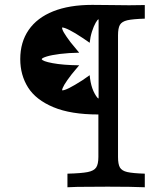

<svg xmlns="http://www.w3.org/2000/svg" viewBox="-20 -592 677 798"><path d="M388.9 60.1V-116.2Q274.2 -116.2 201.8 -146.6Q129.3 -176.9 96.7 -228.4Q64.2 -280 64.2 -346.4Q64.2 -416.8 99.1 -467.4Q134 -518.1 200.9 -544.9Q267.9 -571.7 363.2 -571.7Q411.8 -571.7 438.8 -571Q523.7 -569.3 581.8 -571V-514.5Q531.4 -512.9 508.9 -507.7Q486.4 -502.4 478.4 -488.7Q470.5 -475 470.5 -445.2V60.5Q470.5 90.4 478.4 104.1Q486.3 117.8 508.8 123Q531.3 128.2 581.8 129.8V186.3Q528.5 183.9 427.4 183.9Q335.5 183.9 301.9 184.7L260.3 186.3V129.8Q318.6 128.3 344.6 123.1Q370.6 117.9 379.8 104Q388.9 90.2 388.9 60.1ZM352.7 -414.1 325.9 -432.7Q290.7 -456.2 268.8 -467.1Q247 -478 238.1 -477.8Q237.3 -470.6 245.9 -456.1Q254.4 -441.5 273.2 -416.5Q299.6 -384 309.1 -373Q264.2 -372.2 229.2 -367.8Q194.1 -363.3 174.5 -357.3Q155 -351.2 153.3 -346.4Q155.8 -337.5 198.6 -329.5Q241.4 -321.4 309.1 -320.6Q300 -310.7 292.9 -301.3Q285.7 -291.8 278.1 -283.5Q256.9 -256.1 247.5 -240Q238.1 -223.8 238.1 -216.5Q246.3 -215.7 267.4 -226.1Q288.4 -236.6 322.6 -258.5L352.7 -279.5Q353.5 -268.2 356.7 -251.2Q362.3 -223 373.6 -202.8Q384.9 -182.7 389.8 -182.7V-511.7Q385.7 -511.7 377.7 -497.6Q369.6 -483.5 362.3 -460.9Q355.1 -438.3 352.7 -414.1Z"/></svg>

Font: Playfair Micro SmCond SmLight
Style: Regular
Weight: 360
Width: 4
Designer: Claus Eggers Sørensen
Foundry: Claus Eggers Sørensen
Version: Version 2.100;Glyphs 3.2 (3219)